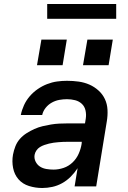

<svg xmlns="http://www.w3.org/2000/svg" viewBox="-20 -932 640 960"><path d="M191 8Q157 8 125 -2Q93 -12 72.5 -35.5Q52 -59 45.5 -92Q39 -125 45 -159Q49 -180 57 -200.5Q65 -221 79.5 -237.5Q94 -254 113 -266Q132 -278 152 -287Q172 -296 193 -301Q214 -306 235 -309.5Q256 -313 276.5 -314Q297 -315 318 -315H405L409 -340Q412 -360 407.5 -380Q403 -400 389 -413Q375 -426 355.5 -431Q336 -436 315 -436Q296 -436 276.5 -432.5Q257 -429 239 -419Q221 -409 208 -392.5Q195 -376 191 -357H84Q89 -382 100 -406Q111 -430 128.5 -450.5Q146 -471 168.5 -486.5Q191 -502 215.5 -511.5Q240 -521 265 -524.5Q290 -528 315 -528Q345 -528 373.5 -524Q402 -520 427 -509Q452 -498 472.5 -479.5Q493 -461 504.5 -436.5Q516 -412 517.5 -383Q519 -354 514 -325L461 0H353L368 -91Q368 -91 368 -91Q368 -91 368 -91Q368 -91 368 -91Q368 -91 368 -91Q353 -68 333.5 -48.5Q314 -29 290.5 -16Q267 -3 241.5 2.5Q216 8 191 8ZM248 -84Q273 -84 298 -92.5Q323 -101 342.5 -119.5Q362 -138 373 -162.5Q384 -187 388 -212L389 -223H318Q306 -223 294.5 -222.5Q283 -222 271.5 -221Q260 -220 248.5 -218.5Q237 -217 225 -214Q213 -211 201.5 -207Q190 -203 179.5 -196.5Q169 -190 162 -179.5Q155 -169 153 -158Q150 -140 158 -124Q166 -108 180 -99Q194 -90 212 -87Q230 -84 248 -84ZM523 -606H395L417 -734H544ZM293 -606H165L187 -734H314ZM216 -838V-912H561V-838Z"/></svg>

Font: Iosevka SS04 Semibold Extended
Style: Italic
Weight: 600
Width: 7
Italic angle: -9°
Monospace: yes
Designer: Belleve Invis
Foundry: Belleve Invis
Version: Version 19.0.0; ttfautohint (v1.8.4)